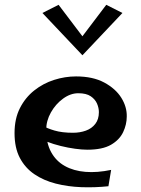

<svg xmlns="http://www.w3.org/2000/svg" viewBox="-20 -773 588 799"><path d="M431.2 2Q374.8 8 318.4 5.9Q262 3.8 211.9 -9Q161.8 -21.8 123.1 -48Q84.5 -74.2 62.5 -116.1Q40.5 -158 40.5 -219Q40.5 -279 62.9 -323Q85.2 -367 122.4 -396.5Q159.5 -426 205 -440.5Q250.5 -455 296.5 -455Q366.5 -455 413.9 -429.5Q461.2 -404 484.9 -366Q508.5 -328 507.5 -288Q507.5 -255 492.4 -223Q477.2 -191 441.8 -170.5Q406.2 -150 343.5 -150Q321.5 -150 292.4 -154Q263.2 -158 232.8 -165.5Q202.2 -173 175.1 -183.5Q148 -194 130.2 -207L155.5 -251Q175.2 -239 206.8 -229.8Q238.2 -220.5 283.5 -220.5Q313 -220.5 337.4 -229.4Q361.8 -238.2 376.6 -257.4Q391.5 -276.5 391.5 -306.2Q391.5 -323.8 383.8 -341.8Q376 -359.8 357.6 -372.4Q339.2 -385 305.8 -385Q273.2 -385 242.4 -362.5Q211.5 -340 191.9 -305.2Q172.2 -270.5 172.2 -232Q172.2 -178 192.6 -140.4Q213 -102.8 249.8 -82.2Q286.5 -61.8 335.5 -57.8Q384.5 -53.8 442.5 -66ZM223.8 -753 335.5 -605.5 323 -543 156.5 -719ZM422.2 -753 489.5 -719 323 -543 310.5 -605.5Z"/></svg>

Font: Marhey Light
Style: Regular
Weight: 300
Designer: Nur Syamsi & Bustanul Arifin
Foundry: Namelatype
Version: Version 1.000